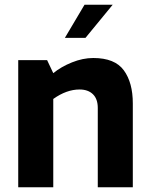

<svg xmlns="http://www.w3.org/2000/svg" viewBox="-20 -791 635 811"><path d="M57 -537H179L205 -482Q238 -509 284 -527.5Q330 -546 374 -546Q465 -546 503 -494Q541 -442 541 -354V0H393V-335Q393 -373 372.5 -393Q352 -413 316 -413Q261 -413 205 -373V0H57ZM337 -771H456L341 -631H254Z"/></svg>

Font: Exo
Style: Bold
Weight: 700
Designer: Natanael Gama
Foundry: Natanael Gama
Version: Version 1.500; ttfautohint (v1.6)